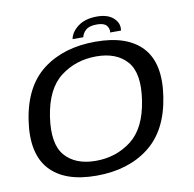

<svg xmlns="http://www.w3.org/2000/svg" viewBox="-80 -788 881 873"><g transform="rotate(-10 361.0 -352.0)"><path d="M296.5 5Q149.5 5 81.2 -71Q13 -147 35.5 -296.5Q58.5 -450.5 154.2 -523.2Q250 -596 396.5 -596Q544 -596 612.2 -521.2Q680.5 -446.5 657.5 -296.5Q634.5 -143 538.8 -69Q443 5 296.5 5ZM305.5 -62Q399.5 -62 469.8 -116.2Q540 -170.5 559 -296Q578 -419.5 530 -474.5Q482 -529.5 388 -529.5Q294 -529.5 223.5 -475.8Q153 -422 134 -296Q115.5 -172.5 163.5 -117.2Q211.5 -62 305.5 -62ZM423 -707.5Q473.5 -707.5 499.8 -682.8Q526 -658 520 -625.5H470Q473 -643.5 461 -657.8Q449 -672 416.5 -672Q381.5 -672 365.5 -657.8Q349.5 -643.5 346 -625.5H296.5Q302.5 -658 335.8 -682.8Q369 -707.5 423 -707.5Z"/></g></svg>

Font: Anybody ExtraExpanded Regular
Style: Italic
Weight: 400
Width: 8
Italic angle: -10°
Designer: Tyler Finck
Foundry: Etcetera Type Company
Version: Version 1.010; ttfautohint (v1.8.3) -l 8 -r 50 -G 200 -x 14 